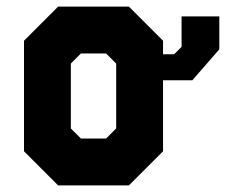

<svg xmlns="http://www.w3.org/2000/svg" viewBox="-20 -560 682 580"><path d="M195.5 -71H335.5L401 -141V-403L335.5 -470H191.5L125 -403V-141ZM195.5 -71 125 -141V-403L191.5 -470H335.5L401 -403V-141L335.5 -71ZM224.5 -141.5H300.5L331 -172V-368L300.5 -398.5H224.5L194 -368V-172ZM585.5 -473V-412.5L533.5 -356.5H401H533.5L585.5 -412.5V-473ZM528.5 -510.5H642.5V-411L561 -317.5H472.5V-103L369.5 0H155.5L52.5 -103V-437L155.5 -540H369.5L472.5 -437V-396H506L528.5 -418.5Z"/></svg>

Font: Tourney Black
Style: Regular
Weight: 900
Version: Version 1.015